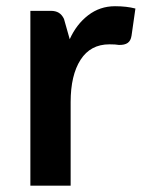

<svg xmlns="http://www.w3.org/2000/svg" viewBox="-20 -585 461 605"><path d="M406.7 -558.1 394.5 -472.7Q392.1 -456.5 382.3 -449.7Q372.6 -442.9 354.5 -443.4Q344.7 -445.3 324.7 -445.3Q265.1 -445.3 233.9 -396.7Q202.6 -348.1 202.6 -263.2V0H75.7V-550.8H140.6Q155.3 -550.8 165.3 -544.7Q175.3 -538.6 181.6 -525.4L199.7 -461.4Q220.7 -508.3 257.8 -536.9Q294.9 -565.4 342.3 -565.4Q378.9 -565.4 406.7 -558.1Z"/></svg>

Font: Lycee Sans SemiBold
Style: Regular
Weight: 600
Designer: Justin Alvin
Foundry: Alkove Design
Version: Version 1.030